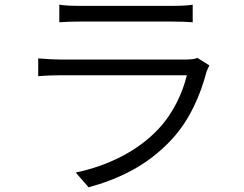

<svg xmlns="http://www.w3.org/2000/svg" viewBox="-20 -761 1040 819"><path d="M233 -741V-666C259 -668 290 -669 319 -669C374 -669 657 -669 713 -669C747 -669 779 -668 802 -666V-741C779 -737 746 -736 715 -736C656 -736 372 -736 319 -736C288 -736 259 -737 233 -741ZM873 -482 822 -514C812 -509 791 -507 770 -507C722 -507 284 -507 238 -507C211 -507 178 -509 143 -512V-436C178 -439 214 -440 238 -440C293 -440 728 -440 777 -440C759 -364 717 -275 655 -210C569 -118 442 -54 303 -25L358 38C485 3 610 -54 715 -169C790 -251 835 -356 861 -455C863 -462 869 -473 873 -482Z"/></svg>

Font: Noto Sans HK DemiLight
Style: Regular
Weight: 350
Designer: Ryoko NISHIZUKA 西塚涼子 (kana, bopomofo & ideographs); Paul D. Hunt (Latin, Greek & Cyrillic); Sandoll Communications 산돌커뮤니
Foundry: Adobe
Version: Version 2.004;hotconv 1.0.118;makeotfexe 2.5.65603